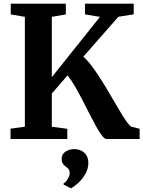

<svg xmlns="http://www.w3.org/2000/svg" viewBox="-20 -763 786 1054"><path d="M38 0V-56.5L116.5 -67.5V-670.5L39 -684V-743H341.5V-684L264.5 -670.5V-339.5L529 -670.5L446.5 -684V-743H714V-684.5L630 -671L437.5 -452Q461 -431.5 486.5 -396.8Q512 -362 538 -320.8Q564 -279.5 588.5 -237.2Q613 -195 634.8 -158.5Q656.5 -122 673.5 -97.5Q690.5 -73 700.5 -67.5L746.5 -56V0H564.5Q554 0 539.8 -18.5Q525.5 -37 508.2 -68Q491 -99 471.8 -137Q452.5 -175 432.2 -214.5Q412 -254 391.5 -289Q371 -324 351 -349.5L264.5 -249.5V-67L349.5 -56V0ZM465 132Q464.5 165 447.8 193.5Q431 222 408.8 242Q386.5 262 370 270.5H368.5L329.5 250.5L328.5 244Q341.5 237.5 352 219Q362.5 200.5 362.5 188.5Q362.5 173 356 165.2Q349.5 157.5 341.5 152Q333 146.5 325.8 136.8Q318.5 127 318.5 109.5Q318.5 89.5 330.2 77.5Q342 65.5 357.8 60.5Q373.5 55.5 384 55.5H387Q421.5 55.5 443.2 75.8Q465 96 465 132Z"/></svg>

Font: Merriweather 28pt
Style: Bold
Weight: 700
Version: Version 2.100